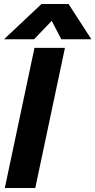

<svg xmlns="http://www.w3.org/2000/svg" viewBox="-21 -938 476 958"><path d="M186 -918H321L435 -742H285L237 -834L149 -742H-1ZM151 -699H303L155 0H3Z"/></svg>

Font: Prompt SemiBold
Style: Italic
Weight: 600
Italic angle: -12°
Designer: Katatrad Team
Foundry: CadsonDemak
Version: Version 1.001